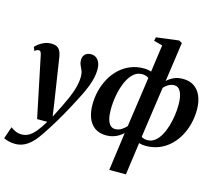

<svg xmlns="http://www.w3.org/2000/svg" viewBox="-175 -1000 1645 1437"><g transform="rotate(15 647.5 -281.5)"><path d="M68 -445Q64.5 -462 59 -468.5Q53.5 -475 45.5 -475Q37.5 -475 30.2 -471.5Q23 -468 14 -461L2.5 -489Q10.5 -499.5 28.2 -513Q46 -526.5 70.5 -536.8Q95 -547 123.5 -547Q150.5 -547 167.2 -537.8Q184 -528.5 193 -511Q202 -493.5 206 -468.5Q212 -429.5 218.5 -386.5Q225 -343.5 232 -298.2Q239 -253 245.8 -208.5Q252.5 -164 259 -122.5L273.5 -21.5L322 -117Q340.5 -154.5 355 -188Q369.5 -221.5 379.8 -252Q390 -282.5 395.2 -310.8Q400.5 -339 400.5 -365Q400.5 -392.5 392.5 -411.2Q384.5 -430 376.5 -447Q368.5 -464 368.5 -487Q368.5 -513.5 385.2 -530.2Q402 -547 430 -547Q456.5 -547 473.2 -533.8Q490 -520.5 498.2 -499Q506.5 -477.5 506.5 -453Q506.5 -407.5 494 -363Q481.5 -318.5 461 -274Q440.5 -229.5 416 -183.5Q400.5 -153.5 383.8 -122.5Q367 -91.5 349.5 -60.5Q332 -29.5 314 0.5Q296 30.5 278.2 58.8Q260.5 87 243 112.5Q214.5 157 185.2 187.2Q156 217.5 123.8 233Q91.5 248.5 53.5 248.5Q28 248.5 3.2 242.2Q-21.5 236 -35 228L-3 135Q7.5 144 31 155.8Q54.5 167.5 83 167.5Q115 167.5 141.5 151Q168 134.5 193 103Q218 71.5 245 26.5H166Z M786 254 826.5 -42.5Q813 -29 793.2 -16.8Q773.5 -4.5 749.2 3Q725 10.5 697.5 10.5Q641.5 10.5 606.2 -15.2Q571 -41 554.5 -85.2Q538 -129.5 538 -185.5Q538 -241 551.2 -294Q564.5 -347 590 -392.8Q615.5 -438.5 652.5 -473.2Q689.5 -508 736.8 -527.5Q784 -547 841.5 -547Q857.5 -547 871.5 -544.5Q885.5 -542 898 -537.5L927.5 -748.5L860 -766.5L866.5 -795L1041 -817L1065 -803.5L1021.5 -498Q1041.5 -518 1072.2 -532.5Q1103 -547 1143 -547Q1196.5 -547 1232 -522.2Q1267.5 -497.5 1285.5 -453.2Q1303.5 -409 1303.5 -350.5Q1303.5 -295 1290.5 -242.2Q1277.5 -189.5 1252.2 -144Q1227 -98.5 1190.2 -63.8Q1153.5 -29 1106 -9.5Q1058.5 10 1001 10Q987.5 10 974.5 8Q961.5 6 950 2.5L915 254ZM835 -98.5 890.5 -486Q880.5 -494.5 867.2 -498.2Q854 -502 838 -502Q799 -502 769.2 -473.2Q739.5 -444.5 719.8 -397.8Q700 -351 690 -295.5Q680 -240 680 -186Q680 -142 688 -112.2Q696 -82.5 711.2 -67.5Q726.5 -52.5 748 -52.5Q775 -52.5 797.8 -67Q820.5 -81.5 835 -98.5ZM1013 -443 956.5 -48Q966.5 -41 978.2 -38Q990 -35 1003 -35Q1035.5 -35 1061 -54.8Q1086.5 -74.5 1105.2 -108Q1124 -141.5 1136.2 -182.5Q1148.5 -223.5 1154.8 -267Q1161 -310.5 1161 -350Q1161 -413 1144 -448.5Q1127 -484 1093.5 -484Q1070 -484 1049 -472.2Q1028 -460.5 1013 -443Z"/></g></svg>

Font: Merriweather 72pt
Style: Bold Italic
Weight: 700
Italic angle: -7.8°
Version: Version 2.101